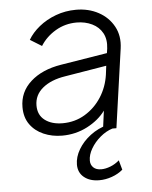

<svg xmlns="http://www.w3.org/2000/svg" viewBox="-54 -588 681 858"><g transform="rotate(-5 286.5 -159.0)"><path d="M209 12Q164 12 126 -4.5Q88 -21 65.5 -52.5Q43 -84 43 -130Q43 -198 94 -244Q145 -290 231 -304L440 -338L443 -358Q448 -399 432.5 -427.5Q417 -456 386 -471Q355 -486 317 -486Q265 -486 222 -460.5Q179 -435 154 -395L102 -427Q120 -458 152.5 -484.5Q185 -511 228 -527Q271 -543 319 -543Q375 -543 419.5 -519Q464 -495 487.5 -452Q511 -409 503 -353L453 0H393L404 -83Q374 -42 322 -15Q270 12 209 12ZM106 -132Q106 -89 136.5 -66Q167 -43 216 -43Q271 -43 316 -70Q361 -97 390 -142Q419 -187 427 -242L432 -282L245 -251Q181 -241 143.5 -210Q106 -179 106 -132ZM357 225Q315 225 289 204Q263 183 263 147Q263 113 283 79Q303 45 337.5 19Q372 -7 414 -18H438L435 0Q406 9 380 31Q354 53 338 80.5Q322 108 322 134Q322 153 334.5 165Q347 177 370 177Q389 177 411 168.5Q433 160 451 144L463 187Q442 205 413.5 215Q385 225 357 225Z"/></g></svg>

Font: Plus Jakarta Sans Light
Style: Italic
Weight: 300
Italic angle: -8°
Designer: Gumpita Rahayu
Foundry: Tokotype
Version: Version 2.071; ttfautohint (v1.8.4.7-5d5b);gftools[0.9.29]